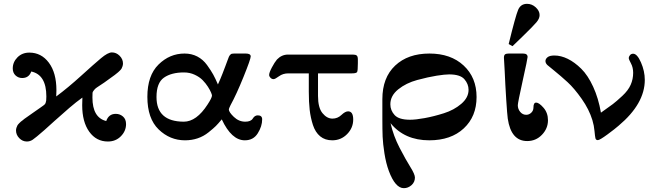

<svg xmlns="http://www.w3.org/2000/svg" viewBox="-20 -731 3465 1007"><path d="M46.9 -372.1Q46.9 -405.3 71.5 -430.2Q96.2 -455.1 133.8 -455.1Q196.8 -455.1 236.3 -402.1Q275.9 -349.1 275.9 -257.8Q275.9 -235.8 274.9 -225.1Q337.9 -272 405.5 -333.5Q473.1 -395 509.5 -425.5Q545.9 -456.1 566.9 -456.1Q589.8 -456.1 607.4 -438.5Q625 -420.9 625 -397.9Q625 -391.1 622.6 -383.5Q620.1 -376 617.7 -371.6Q615.2 -367.2 608.6 -360.6Q602.1 -354 599.6 -352.1Q597.2 -350.1 589.8 -344.2L582 -337.9Q554.2 -316.9 526.6 -297.9Q499 -278.8 490.5 -273.9Q481.9 -269 473.9 -259.5Q465.8 -250 465.3 -243.4Q464.8 -236.8 464.8 -219.2Q464.8 -114.3 537.1 -96.2Q550.3 -134.3 587.9 -133.8Q608.9 -133.8 625 -119.9Q641.1 -106 641.1 -80.1Q641.1 -43.9 614 -16.4Q586.9 11.2 545.9 11.2Q484.9 11.2 448 -40.3Q411.1 -91.8 411.1 -179.2Q411.1 -206.1 412.1 -219.2Q379.9 -196.3 343.5 -165Q307.1 -133.8 265.1 -95.9Q223.1 -58.1 212.9 -48.8Q166 -7.8 151.6 1.7Q137.2 11.2 121.1 11.2Q98.1 11.2 81.1 -6.3Q64 -23.9 64 -46.9Q64 -53.7 66.4 -61.3Q68.8 -68.8 71.5 -73.5Q74.2 -78.1 80.6 -84.5Q86.9 -90.8 89.4 -93Q91.8 -95.2 100.1 -101.1L106.9 -106.9Q131.8 -125 155.5 -141.1Q179.2 -157.2 189.2 -164.6Q199.2 -171.9 208 -178Q216.8 -184.1 219 -190.4Q221.2 -196.8 222.2 -203.4Q223.1 -210 223.1 -225.1Q223.1 -338.9 144 -356Q131.8 -321.8 96.2 -321.8Q76.2 -321.8 61.5 -335.4Q46.9 -349.1 46.9 -372.1Z M752.9 -223.1Q752.9 -335 811.5 -392.6Q870.1 -450.2 947.8 -450.2Q984.9 -450.2 1014.9 -434.6Q1044.9 -418.9 1065.9 -389.9Q1086.9 -360.8 1098.4 -339.8Q1109.9 -318.8 1123 -288.1Q1136.2 -316.9 1146.5 -343.5Q1156.7 -370.1 1162.4 -385Q1168 -399.9 1172.9 -413.3Q1177.7 -426.8 1180.4 -432.9Q1183.1 -439 1187.5 -443.6Q1191.9 -448.2 1196 -449.2Q1200.2 -450.2 1208 -450.2H1269Q1294.9 -450.2 1294.9 -435.1Q1294.9 -420.9 1257.3 -327.9Q1219.7 -234.9 1189 -179.2Q1180.2 -161.1 1180.2 -157.2Q1180.2 -143.1 1206.5 -117.9Q1232.9 -92.8 1266.1 -92.8Q1295.9 -92.8 1305.9 -109.4Q1315.9 -126 1332 -126Q1355 -126 1355 -105Q1355 -68.8 1332 -32Q1309.1 4.9 1264.2 4.9Q1194.3 4.9 1143.1 -105Q1124 -82 1112.1 -70.1Q1100.1 -58.1 1074 -37.1Q1047.9 -16.1 1016.8 -5.6Q985.8 4.9 950.2 4.9Q871.1 4.9 812 -52.2Q752.9 -109.4 752.9 -223.1ZM800.8 -222.2Q800.8 -93.3 943.8 -92.8Q1010.7 -92.8 1068.8 -183.1Q1091.8 -218.3 1091.8 -230Q1091.8 -233.9 1086.9 -245.8Q1082 -257.8 1070.6 -275.9Q1059.1 -293.9 1043 -310.5Q1026.9 -327.1 1001 -339.1Q975.1 -351.1 944.8 -351.1Q878.9 -351.1 839.8 -323.7Q800.8 -296.4 800.8 -222.2Z M1391.6 -337.9Q1391.6 -350.1 1405.8 -377Q1419.9 -403.8 1432.6 -418.9Q1457.5 -444.8 1490.7 -444.8H1829.6Q1844.7 -444.8 1850.8 -439.9Q1856.9 -435.1 1856.9 -418.9V-398.9Q1856.9 -359.9 1852.8 -353Q1848.6 -346.2 1825.7 -346.2H1647.9V-228Q1647.9 -166 1671.4 -137.5Q1694.8 -108.9 1723.6 -108.9Q1750.5 -108.9 1770.5 -127.9Q1790.5 -147 1805.7 -147Q1832.5 -147 1832.5 -104Q1832.5 -60.1 1800.5 -27.6Q1768.6 4.9 1722.7 4.9Q1684.6 4.9 1659.2 -16.1Q1633.8 -37.1 1621.3 -75.4Q1608.9 -113.8 1604.2 -154.8Q1599.6 -195.8 1599.6 -250V-346.2H1492.7Q1463.9 -346.2 1443.4 -331.1Q1422.9 -315.9 1414.6 -315.9Q1405.8 -315.9 1398.7 -323Q1391.6 -330.1 1391.6 -337.9Z M1985.4 -109.9V-210.9Q1985.4 -323.7 2052.5 -387Q2119.6 -450.2 2232.4 -450.2Q2344.2 -450.2 2411.9 -387.2Q2479.5 -324.2 2479.5 -222.2Q2479.5 -120.1 2412.4 -57.6Q2345.2 4.9 2231.4 4.9Q2101.6 4.9 2028.3 -85Q2043.5 -18.1 2075.9 44.4Q2108.4 106.9 2132.3 145Q2156.2 183.1 2156.2 200.2Q2156.2 224.1 2138.4 240Q2120.6 255.9 2098.1 255.9Q2053.2 255.9 2019.5 166Q2004.4 125 1996.3 73.5Q1988.3 22 1986.8 -13.9Q1985.4 -49.8 1985.4 -109.9ZM2027.3 -184.1Q2027.3 -151.9 2049.8 -127.4Q2072.3 -103 2130.4 -103Q2160.2 -103 2207.3 -111.6Q2254.4 -120.1 2307.9 -137Q2361.3 -153.8 2399.4 -186.5Q2437.5 -219.2 2437.5 -259.8Q2437.5 -290.5 2415.5 -315.7Q2393.6 -340.8 2335.4 -340.8Q2313.5 -340.8 2270 -334Q2226.6 -327.1 2168.5 -311.5Q2110.4 -295.9 2068.8 -262.5Q2027.3 -229 2027.3 -184.1Z M2623 -428.2Q2623 -441.4 2628.9 -445.8Q2634.8 -450.2 2647.9 -450.2H2723.1Q2747.1 -450.2 2747.1 -432.1Q2747.1 -423.3 2721.4 -307.6Q2695.8 -191.9 2695.8 -179.2Q2695.8 -159.2 2708.5 -144Q2721.2 -128.9 2739.7 -128.9Q2754.9 -128.9 2766.4 -139.9Q2777.8 -150.9 2777.8 -167Q2777.8 -192.9 2792 -192.9Q2807.1 -192.9 2830.6 -166Q2854 -139.2 2854 -100.1Q2854 -57.1 2822.5 -24.2Q2791 8.8 2745.1 8.8Q2660.2 8.8 2643.1 -108.9Q2640.1 -129.9 2635 -209.5Q2629.9 -289.1 2627 -357.9ZM2647.9 -500Q2684.1 -647.9 2697.5 -679.4Q2710.9 -710.9 2744.1 -710.9Q2770 -710.9 2790 -692.4Q2810.1 -673.8 2810.1 -651.9Q2810.1 -633.8 2793.9 -614.5Q2777.8 -595.2 2723.1 -542Q2689 -509.8 2668 -488.8Z M2887.7 -439.9Q2921.9 -439.9 2957.8 -422.4Q2993.7 -404.8 3028.6 -370.4Q3063.5 -335.9 3091.1 -275.9Q3118.7 -215.8 3131.8 -140.1Q3175.8 -170.9 3194.3 -185.1Q3212.9 -199.2 3243.9 -228Q3274.9 -256.8 3287.8 -286.4Q3300.8 -315.9 3300.8 -349.1Q3300.8 -377 3289.3 -398.4Q3277.8 -419.9 3277.8 -425.8Q3277.8 -434.6 3284.2 -441.9Q3290.5 -449.2 3300.8 -449.2Q3321.8 -449.2 3341.8 -403.6Q3361.8 -357.9 3361.8 -312Q3361.8 -187 3224.6 -71.8Q3206.5 -55.7 3166 -25.9Q3125.5 3.9 3115.5 3.9Q3105.5 3.9 3103 -5.6Q3100.6 -15.1 3098.1 -43.5Q3095.7 -71.8 3086.9 -101.1Q3069.8 -157.2 3030.8 -212.6Q2991.7 -268.1 2956.8 -300Q2921.9 -332 2887.2 -360.1Q2852.5 -388.2 2850.6 -390.1Q2840.8 -399.9 2840.8 -410.9Q2840.8 -421.9 2851.8 -430.9Q2862.8 -439.9 2887.7 -439.9Z"/></svg>

Font: CMU Serif
Style: Bold
Weight: 700
Version: Version 0.7.0